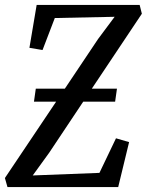

<svg xmlns="http://www.w3.org/2000/svg" viewBox="-30 -763 598 783"><path d="M0.5 0 -10 -37 199 -348.5H108.5L116 -401.5H234.5L370 -604L437.5 -694.5L193.5 -689.5L143.5 -559L90 -568L119.5 -743H539.5L548.5 -707L344.5 -401.5H447L439.5 -348.5H309.5L170.5 -140L103.5 -47.5L375.5 -58L443 -199L496.5 -183.5L452 0Z"/></svg>

Font: Merriweather 24pt SemiCondensed
Style: Italic
Weight: 400
Width: 4
Italic angle: -7.8°
Designer: Eben Sorkin
Foundry: Eben Sorkin
Version: Version 2.101